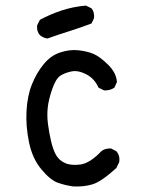

<svg xmlns="http://www.w3.org/2000/svg" viewBox="-20 -678 540 688"><path d="M242 -10Q213 -14 186.5 -23.5Q160 -33 128 -71.5Q96 -110 84 -168Q72 -226 75 -280.5Q78 -335 94.5 -376Q111 -417 136.5 -448Q162 -479 195.5 -490Q229 -501 259.5 -498Q290 -495 313.5 -485.5Q337 -476 367 -446.5Q397 -417 399 -384L390 -364Q374 -353 353 -354L333 -364Q319 -396 289.5 -411.5Q260 -427 236 -422Q212 -417 196 -406.5Q180 -396 167 -358.5Q154 -321 151 -292Q148 -263 152 -232.5Q156 -202 163 -172Q170 -142 180.5 -123Q191 -104 212.5 -94Q234 -84 268 -88.5Q302 -93 343 -136Q356 -147 378 -146L397 -136Q411 -120 407 -97L397 -76Q343 -27 311.5 -17.5Q280 -8 242 -10ZM150 -540Q135 -542 123 -552Q111 -565 113 -587L123 -607Q160 -627 201 -640.5Q242 -654 288 -658L308 -648Q319 -635 317 -613L308 -594Q269 -579 229 -566.5Q189 -554 150 -540Z"/></svg>

Font: Kosefont JP
Style: Regular
Weight: 400
Designer: Nozomi Seto 瀬戸のぞみ
Version: Version 3.00;June 19, 2020